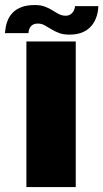

<svg xmlns="http://www.w3.org/2000/svg" viewBox="-63 -762 420 782"><path d="M44.5 0H245.5V-593H44.5ZM219 -621Q250.5 -621 271.5 -629.8Q292.5 -638.5 305.5 -652.5Q318.5 -666.5 325.5 -682.2Q332.5 -698 335 -712.8Q337.5 -727.5 337.5 -737H242.5Q242.5 -730 238.5 -720.8Q234.5 -711.5 226 -704.8Q217.5 -698 204.5 -698Q189.5 -698 177 -704.5Q164.5 -711 150.8 -719.8Q137 -728.5 120 -735Q103 -741.5 79 -741.5Q46.5 -741.5 24.5 -733Q2.5 -724.5 -10.8 -710.8Q-24 -697 -30.8 -681.2Q-37.5 -665.5 -39.8 -651Q-42 -636.5 -43 -627H53Q53 -634 56.2 -643.5Q59.5 -653 68 -659.5Q76.5 -666 91.5 -666Q106 -666 118.8 -659Q131.5 -652 145.5 -643.2Q159.5 -634.5 177 -627.8Q194.5 -621 219 -621Z"/></svg>

Font: Anybody Thin ExtraBold
Style: Regular
Weight: 800
Version: Version 1.113;gftools[0.9.25]